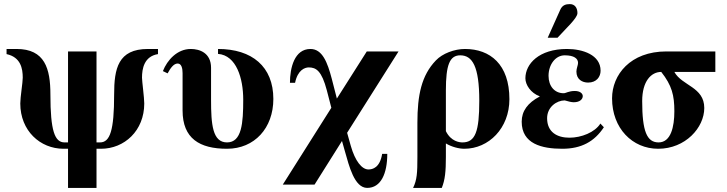

<svg xmlns="http://www.w3.org/2000/svg" viewBox="-20 -712 3550 937"><path d="M312 -461V-17H295C247 -17 226 -74 226 -251C226 -377 199 -473 61 -473H12V-448C81 -433 91 -378 91 -333C91 -309 79 -238 79 -207C79 -74 176 14 290 14H312V205H451V14H473C587 14 684 -74 684 -207C684 -235 673 -316 673 -333C673 -376 683 -437 751 -448V-473H702C556 -473 537 -377 537 -251C537 -75 517 -17 468 -17H451V-461Z M1010 -381C1010 -454 954 -473 911 -473C845 -473 796 -419 775 -365L798 -354C811 -378 827 -402 847 -402C866 -402 871 -378 871 -355V-173C871 -36 954 14 1088 14C1222 14 1314 -87 1314 -229C1314 -387 1210 -473 1044 -473V-449C1134 -442 1167 -329 1167 -226C1167 -111 1160 -17 1088 -17C1017 -17 1010 -105 1010 -225Z M1770 -461 1624 -231 1599 -328C1578 -408 1553 -473 1495 -473C1417 -473 1395 -381 1395 -308H1420C1433 -371 1468 -383 1487 -383C1523 -383 1550 -366 1575 -271L1597 -186L1360 189H1515L1649 -24L1664 29C1683 95 1709 205 1772 205C1839 205 1870 135 1870 39H1845C1834 106 1799 115 1778 115C1746 115 1713 74 1692 0L1674 -64L1925 -461Z M2156 -271C2156 -394 2174 -442 2226 -442C2285 -442 2319 -389 2319 -220C2319 -71 2300 -17 2237 -17C2223 -17 2181 -21 2156 -72ZM2246 14C2365 14 2466 -86 2466 -228C2466 -398 2372 -473 2249 -473C2198 -473 2139 -451 2107 -417C2037 -344 2017 -248 2017 -113V55C2017 131 2015 166 1996 205H2136C2152 166 2156 124 2156 54V-12C2184 5 2220 14 2246 14Z M2653 -528H2701L2764 -595C2783 -616 2798 -635 2798 -648C2798 -674 2785 -692 2761 -692C2741 -692 2724 -687 2714 -664ZM2910 -109C2883 -66 2817 -40 2759 -40C2699 -40 2650 -67 2650 -135C2650 -190 2697 -222 2736 -222C2753 -217 2769 -213 2780 -213C2811 -213 2824 -229 2824 -243C2824 -255 2812 -268 2785 -268C2755 -268 2742 -257 2731 -257C2686 -257 2657 -292 2657 -342C2657 -396 2690 -442 2736 -442C2782 -442 2801 -426 2801 -405C2801 -394 2793 -378 2793 -363C2793 -324 2822 -309 2850 -309C2891 -309 2911 -337 2911 -367C2911 -444 2824 -473 2747 -473C2610 -473 2544 -400 2544 -330C2544 -298 2570 -258 2614 -242V-241C2555 -210 2526 -170 2526 -118C2526 -10 2624 14 2724 14C2817 14 2881 -21 2927 -91Z M3471 -461H3232C3056 -461 2967 -347 2967 -232C2967 -86 3066 14 3192 14C3325 14 3417 -89 3417 -185C3417 -288 3308 -293 3271 -361H3471ZM3271 -169C3271 -93 3254 -17 3194 -17C3137 -17 3114 -71 3114 -219C3114 -316 3158 -361 3207 -361C3259 -295 3271 -247 3271 -169Z"/></svg>

Font: XITS
Style: Bold
Weight: 700
Designer: MicroPress Inc., with final additions and corrections provided by Coen Hoffman, Elsevier (retired)
Version: Version 1.107